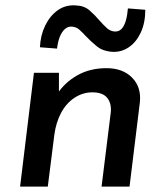

<svg xmlns="http://www.w3.org/2000/svg" viewBox="-20 -687 602 707"><path d="M197 -419V-326L190 -340Q218 -383 264.5 -409.5Q311 -436 372 -436Q432 -436 466.5 -401Q501 -366 495 -310L457 0H354L388 -274Q391 -307 374.5 -327Q358 -347 320 -347Q285 -347 254.5 -327Q224 -307 205 -271.5Q186 -236 180 -190L156 0H54L105 -419ZM396 -496Q359 -498 336.5 -516.5Q314 -535 296 -554Q284 -567 272.5 -577.5Q261 -588 244 -589Q230 -590 218.5 -579.5Q207 -569 200 -551Q193 -533 190 -508L127 -513Q129 -557 146.5 -593Q164 -629 193 -649.5Q222 -670 260 -667Q290 -666 310 -648.5Q330 -631 346 -612Q360 -596 373 -584Q386 -572 402 -571Q418 -570 428 -581Q438 -592 443.5 -611.5Q449 -631 451 -656L515 -651Q515 -603 498.5 -567.5Q482 -532 455 -513.5Q428 -495 396 -496Z"/></svg>

Font: Josefin Sans Thin Medium
Style: Italic
Weight: 500
Italic angle: -7°
Version: Version 2.000